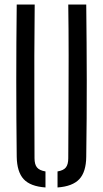

<svg xmlns="http://www.w3.org/2000/svg" viewBox="-20 -820 454 846"><path d="M53.7 -129.2Q51.7 -298.2 51.7 -464.6Q51.7 -631 53.7 -800H132.9Q131.8 -687.5 131.3 -574.5Q130.8 -461.6 131.4 -348.7Q131.9 -235.7 132.1 -122.8Q132.1 -95.7 142.9 -82.4Q153.7 -69 180.4 -64.6V6Q113.5 1.3 84.2 -30.7Q54.8 -62.7 53.7 -129.2ZM233.5 6V-64.6Q260.1 -69 270.4 -82.4Q280.8 -95.8 280.8 -122.8Q281.4 -235.7 281.9 -348.7Q282.4 -461.6 282.4 -574.5Q282.4 -687.5 280.8 -800H360Q362 -631 362.3 -464.6Q362.5 -298.2 360 -129.2Q359.3 -62.7 329.6 -30.7Q299.8 1.3 233.5 6Z"/></svg>

Font: Big Shoulders Stencil Text Thin
Style: Regular
Weight: 100
Designer: Patric King
Foundry: XO Type Co
Version: Version 2.001